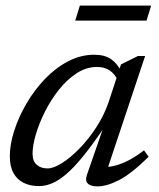

<svg xmlns="http://www.w3.org/2000/svg" viewBox="-20 -654 566 684"><path d="M289.5 -30.5 350 -205H354.5Q311.5 -141 277.5 -99Q243.5 -57 215.8 -33.5Q188 -10 164.5 -0.5Q141 9 119 9Q88 9 64.5 -2.5Q41 -14 28 -37.5Q15 -61 15 -98Q15 -139 30.5 -187.8Q46 -236.5 73.8 -284.2Q101.5 -332 139.2 -371.8Q177 -411.5 222 -435.2Q267 -459 316 -459Q353 -459 375.8 -443.2Q398.5 -427.5 413 -397L399 -368.5Q389 -391 370.5 -403.2Q352 -415.5 326 -415.5Q287.5 -415.5 253 -393Q218.5 -370.5 189.8 -334.2Q161 -298 140 -256Q119 -214 107.5 -174.5Q96 -135 96 -106.5Q96 -80 110.8 -67Q125.5 -54 149.5 -54Q170.5 -54 200.8 -73Q231 -92 263 -124.8Q295 -157.5 322.8 -200Q350.5 -242.5 366.5 -289L411 -424.5L471.5 -454.5H497L357.5 -36.5L344.5 -60Q363 -57.5 387.2 -63.2Q411.5 -69 438.5 -83Q465.5 -97 493 -118.5L509.5 -95.5Q447.5 -34.5 403.8 -12.2Q360 10 328 10Q302.5 10 292.5 -0.5Q282.5 -11 289.5 -30.5ZM248 -580.5 264.5 -634H518.5L502 -580.5Z"/></svg>

Font: Newsreader 14pt
Style: Italic
Weight: 400
Italic angle: -17°
Designer: Hugues Gentile
Foundry: Production Type
Version: Version 1.003